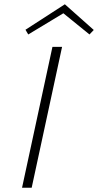

<svg xmlns="http://www.w3.org/2000/svg" viewBox="-20 -877 458 897"><path d="M225 -658H270L128 0H83ZM398 -716 276 -815 112 -716 99 -738 283 -857 418 -737Z"/></svg>

Font: Ysabeau Light
Style: Italic
Weight: 300
Italic angle: -12°
Designer: Christian Thalmann (Catharsis Fonts)
Version: Version 0.003